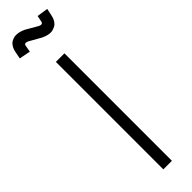

<svg xmlns="http://www.w3.org/2000/svg" viewBox="-339 -874 858 858"><g transform="rotate(-45 89.5 -445.0)"><path d="M46.9 -832Q37.6 -835.9 32.7 -834Q27.8 -832 26.9 -828.1L21 -793.9L-32.2 -804.2L-25.9 -836.9Q-22.5 -854.5 -14.9 -866.2Q-7.3 -877.9 2 -882.6Q11.2 -887.2 17.8 -888.7Q24.4 -890.1 30.8 -890.1Q50.8 -890.1 74.2 -878.9L130.9 -846.2Q147.9 -837.9 151.9 -851.1L158.2 -881.8L210.9 -874L204.1 -841.8Q200.7 -824.2 193.1 -812.5Q185.5 -800.8 176 -796.1Q166.5 -791.5 159.9 -789.8Q153.3 -788.1 147 -788.1Q128.4 -788.1 104 -799.8ZM125 0H70.8V-679.2H125Z"/></g></svg>

Font: Rawengulk
Style: Demibold
Weight: 600
Version: Version 0.92